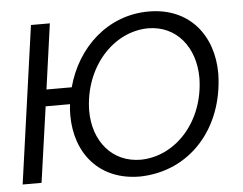

<svg xmlns="http://www.w3.org/2000/svg" viewBox="-51 -768 1064 840"><g transform="rotate(-5 481.0 -348.0)"><path d="M911 -409C911 -578 809 -706 631 -706C451 -706 313 -577 267 -405H156L196 -692H113L16 0H99L146 -332H253C251 -316 250 -300 250 -284C250 -115 353 10 531 10C749 6 906 -167 911 -409ZM541 -63C416 -63 334 -161 334 -296C337 -487 468 -631 621 -633C746 -633 827 -533 827 -397C824 -206 694 -65 541 -63Z"/></g></svg>

Font: Cantarell
Style: Oblique
Weight: 400
Italic angle: -8°
Designer: Dave Crossland
Version: Version 0.024